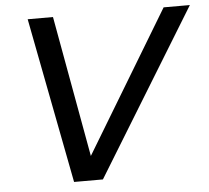

<svg xmlns="http://www.w3.org/2000/svg" viewBox="-51 -754 882 809"><g transform="rotate(-5 390.5 -350.0)"><path d="M230 0 95 -700H202L310 -103L670 -700H781L352 0Z"/></g></svg>

Font: Red Hat Display SemiBold
Style: Italic
Weight: 600
Italic angle: -12°
Designer: Pentagram, MCKL
Foundry: Pentagram, MCKL
Version: Version 1.023